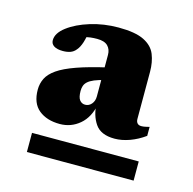

<svg xmlns="http://www.w3.org/2000/svg" viewBox="-76 -762 612 610"><g transform="rotate(15 230.0 -457.0)"><path d="M63 -228V-291H414V-228ZM245.5 -513.5Q224 -508.5 210.2 -502.8Q196.5 -497 189.5 -490.5Q182.5 -484 180 -476.5Q177.5 -469 177.5 -460Q177.5 -438.5 184.5 -429.8Q191.5 -421 202.5 -421Q215 -421 223.5 -431Q232 -441 232 -456V-592.5Q232 -611 221 -622Q210 -633 186 -633Q174.5 -633 164.2 -631.8Q154 -630.5 146.5 -628L156.5 -661.5Q152.5 -630 146.8 -612Q141 -594 132.5 -584.5Q125 -575 114.2 -571.2Q103.5 -567.5 90 -567.5Q71 -567.5 60.8 -574Q50.5 -580.5 50.5 -592.5Q50.5 -616 78.5 -637.2Q106.5 -658.5 150.2 -672Q194 -685.5 242.5 -685.5Q298 -685.5 326.5 -671.2Q355 -657 365 -632Q375 -607 375 -575.5V-420.5Q375 -411.5 379.5 -406.5Q384 -401.5 392.5 -401.5Q398.5 -401.5 405 -402.8Q411.5 -404 419 -406V-376.5Q395.5 -359.5 369.8 -350.2Q344 -341 320.5 -341Q275 -341 256.5 -368.5Q238 -396 237 -434L242 -433.5Q233.5 -388.5 205.5 -364.8Q177.5 -341 140.5 -341Q97.5 -341 71.2 -362.5Q45 -384 45 -428.5Q45 -448.5 53.5 -465.8Q62 -483 83.5 -498Q105 -513 144.5 -527Q184 -541 246 -555Z"/></g></svg>

Font: Newsreader 24pt ExtraBold
Style: Regular
Weight: 800
Designer: Hugues Gentile
Foundry: Production Type
Version: Version 1.003